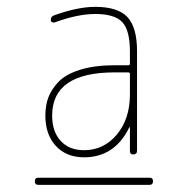

<svg xmlns="http://www.w3.org/2000/svg" viewBox="-20 -756 540 552"><path d="M353.5 -484.4V-543Q353.5 -547.9 348.6 -547.9H309.6Q129.9 -547.9 129.9 -423.8Q129.9 -377.9 154.3 -351.1Q178.7 -324.2 221.7 -324.2Q278.3 -324.2 315.9 -369.1Q353.5 -414.1 353.5 -484.4ZM348.6 -568.4Q353.5 -568.4 353.5 -573.2V-608.4Q353.5 -668.9 331.5 -692.4Q309.6 -715.8 253.9 -715.8Q203.1 -715.8 136.7 -691.4Q132.8 -690.4 129.4 -692.4Q126 -694.3 126 -698.2Q126 -709 135.7 -711.9Q203.1 -736.3 253.9 -736.3Q319.3 -736.3 346.7 -706.5Q374 -676.8 374 -608.4V-322.3Q374 -312.5 363.8 -312Q353.5 -311.5 353.5 -322.3V-389.6L352.5 -390.6Q351.6 -390.6 351.6 -389.6Q309.6 -303.7 221.7 -303.7Q170.9 -303.7 140.6 -336.4Q110.4 -369.1 110.4 -423.8Q110.4 -452.1 118.7 -475.1Q127 -498 147.5 -520Q168 -542 209.5 -555.2Q251 -568.4 309.6 -568.4ZM89.8 -224.6Q80.1 -224.6 80.1 -234.9Q80.1 -245.1 89.8 -245.1H410.2Q419.9 -245.1 419.9 -234.9Q419.9 -224.6 410.2 -224.6Z"/></svg>

Font: Rounded-X Mgen+ 1m thin
Style: Regular
Weight: 100
Designer: [Source Han Sans]
Ryoko NISHIZUKA  (kana & ideographs); Paul D. Hunt (Latin, Greek & Cyrillic); Wenlong ZHANG  (bopomofo
Version: Version 1.059.20150602